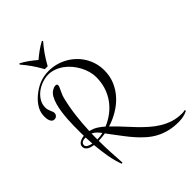

<svg xmlns="http://www.w3.org/2000/svg" viewBox="-309 -999 1386 1386"><g transform="rotate(-45 383.5 -306.5)"><path d="M245.6 -553.2Q245.6 -548.3 244.4 -544.7Q243.2 -541 241.7 -537.1Q233.4 -517.6 224.1 -498.8Q214.8 -480 209.5 -459Q191.4 -385.7 182.4 -311Q173.3 -236.3 170.4 -160.6Q202.1 -153.8 227.3 -138.2Q252.4 -122.6 276.4 -101.1Q322.8 -120.6 360.6 -149.9Q398.4 -179.2 425.3 -217.3Q452.1 -255.4 466.8 -301.8Q481.4 -348.1 481.4 -400.9Q481.4 -430.2 472.9 -460.7Q464.4 -491.2 449 -520Q433.6 -548.8 412.4 -574.2Q391.1 -599.6 365.2 -618.4Q339.4 -637.2 309.8 -648.2Q280.3 -659.2 248.5 -659.2Q218.3 -659.2 185.8 -647.9Q153.3 -636.7 126.5 -616.5Q99.6 -596.2 82.5 -567.9Q65.4 -539.6 65.4 -505.9Q65.4 -492.7 68.6 -482.2Q71.8 -471.7 75.4 -462.9Q79.1 -454.1 82.3 -446.5Q85.4 -439 85.4 -431.2Q85.4 -417 75.9 -407.5Q66.4 -397.9 52.7 -397.9Q40 -397.9 32.7 -404.8Q25.4 -411.6 21.2 -421.9Q17.1 -432.1 15.9 -443.6Q14.6 -455.1 14.6 -463.9Q14.6 -506.8 35.2 -541.5Q55.7 -576.2 87.9 -604Q108.4 -621.6 129.2 -634.8Q149.9 -647.9 172.1 -657.2Q194.3 -666.5 218.3 -671.1Q242.2 -675.8 269.5 -675.8Q308.6 -675.8 345 -666Q381.3 -656.2 413.3 -638.2Q445.3 -620.1 471.9 -594.7Q498.5 -569.3 517.6 -538.1Q536.6 -506.8 547.1 -470.5Q557.6 -434.1 557.6 -394Q557.6 -335 536.4 -285.2Q515.1 -235.4 479 -196Q442.9 -156.7 395 -128.2Q347.2 -99.6 294.4 -83.5Q299.8 -78.1 304.9 -73.2Q310.1 -68.4 315.4 -63Q344.7 -34.2 373.8 -2Q402.8 30.3 433.6 62Q464.4 93.8 497.1 122.8Q529.8 151.9 566.4 174.1Q603 196.3 644.3 209.5Q685.5 222.7 732.9 222.7Q741.2 222.7 748.8 221.9Q756.3 221.2 764.6 218.8L767.1 228.5Q745.6 239.7 721.7 244.6Q697.8 249.5 672.9 249.5Q621.1 249.5 578.6 239Q536.1 228.5 500 209.5Q463.9 190.4 433.1 163.8Q402.3 137.2 374 105.5Q345.7 73.7 318.6 37.8Q291.5 2 262.7 -36.1Q256.3 -44.4 250.2 -53Q244.1 -61.5 238.3 -69.8Q220.7 -66.9 203.4 -65.2Q186 -63.5 168.9 -63Q168.9 -3.4 171.9 54.7Q174.8 112.8 178.7 168.9L169.4 171.9Q149.4 120.1 138.9 58.6Q128.4 -2.9 123 -65.4Q110.4 -67.4 98.1 -70.8Q85.9 -74.2 75.9 -80.3Q65.9 -86.4 59.8 -95.5Q53.7 -104.5 53.7 -117.2Q53.7 -128.9 59.6 -137.5Q65.4 -146 75 -151.6Q84.5 -157.2 95.7 -160.4Q106.9 -163.6 118.2 -164.6Q117.7 -178.2 117.7 -191.7Q117.7 -205.1 117.7 -217.8Q117.7 -237.8 117.9 -267.6Q118.2 -297.4 120.4 -331.1Q122.6 -364.7 127.4 -399.7Q132.3 -434.6 140.9 -465.3Q149.4 -496.1 162.8 -520Q176.3 -543.9 195.8 -555.2Q203.1 -559.6 211.9 -563.2Q220.7 -566.9 230.5 -566.9Q245.6 -566.9 245.6 -553.2ZM70.8 -115.2Q70.8 -108.4 75.2 -103Q79.6 -97.7 86.9 -93.5Q94.2 -89.4 103.3 -86.4Q112.3 -83.5 122.1 -81.5Q121.1 -98.1 120.4 -114.5Q119.6 -130.9 118.7 -147Q110.4 -147 101.8 -146Q93.3 -145 86.4 -141.6Q79.6 -138.2 75.2 -132.1Q70.8 -126 70.8 -115.2ZM168.9 -77.1Q184.1 -77.1 198.7 -79.1Q213.4 -81.1 227.5 -84.5Q215.3 -101.1 201.4 -115Q187.5 -128.9 169.4 -137.2Q168.9 -122.1 168.9 -107.2Q168.9 -92.3 168.9 -77.1ZM159.2 -863.3Q175.8 -854.5 189.9 -845.9Q204.1 -837.4 217.5 -827.6Q231 -817.9 244.6 -807.1Q258.3 -796.4 273.9 -783.2Q289.6 -796.4 303.2 -807.1Q316.9 -817.9 330.3 -827.4Q343.8 -836.9 357.7 -845.7Q371.6 -854.5 388.7 -863.3L394 -856.4Q378.9 -838.9 365.7 -822Q352.5 -805.2 339.8 -787.1Q327.1 -769 314.7 -749Q302.2 -729 288.6 -704.1H259.3Q245.6 -729 233.2 -749Q220.7 -769 208 -787.1Q195.3 -805.2 182.1 -822Q168.9 -838.9 153.8 -856.4Z"/></g></svg>

Font: Montez
Style: Regular
Weight: 400
Designer: Astigmatic (AOETI)
Foundry: Astigmatic (AOETI)
Version: Version 1.001